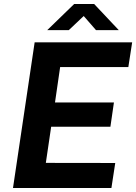

<svg xmlns="http://www.w3.org/2000/svg" viewBox="-20 -933 676 953"><path d="M44.5 0 152 -723H636L617 -600H278.5L253 -424.5H545.5L528 -304H234L207.5 -124.5L552 -124L533 0ZM214.5 -783.5 348 -913H447.5L569.5 -783.5H456.5L395.5 -853.5L321.5 -783.5Z"/></svg>

Font: Public Sans Thin
Style: Bold Italic
Weight: 700
Italic angle: -8°
Version: Version 2.001